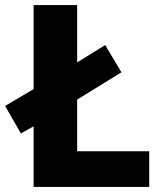

<svg xmlns="http://www.w3.org/2000/svg" viewBox="-29 -734 640 754"><path d="M103 0H557V-140H274V-343L448 -450L384 -557L274 -489V-714H103V-384L-9 -318L53 -210L103 -238Z"/></svg>

Font: Noto Sans Myanmar UI ExtraBold
Style: Regular
Weight: 800
Designer: Monotype Design Team
Foundry: Monotype Imaging Inc.
Version: Version 2.103